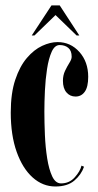

<svg xmlns="http://www.w3.org/2000/svg" viewBox="-20 -683 366 714"><path d="M186 10.5Q139 10.5 101.5 -23Q64 -56.5 42 -118.2Q20 -180 20 -264.5Q20 -336.5 36.8 -386.5Q53.5 -436.5 80 -467.5Q106.5 -498.5 136.8 -512.5Q167 -526.5 194 -526.5Q242.5 -526.5 275.2 -489.8Q308 -453 308 -397.5Q308 -359.5 295.2 -341.8Q282.5 -324 261 -324Q240 -324 227 -339.5Q214 -355 214 -382.5Q214 -403 222 -419.8Q230 -436.5 238.2 -449.5Q246.5 -462.5 246.5 -472Q246.5 -494.5 234 -505Q221.5 -515.5 202 -515.5Q183.5 -515.5 172.2 -490.5Q161 -465.5 155 -426.8Q149 -388 147 -345.5Q145 -303 145 -268Q145 -227.5 147 -181.2Q149 -135 155.5 -94Q162 -53 174.2 -27Q186.5 -1 207 -1Q238 -1 258.2 -23.8Q278.5 -46.5 283 -67L292.5 -63Q282 -33 256.2 -11.2Q230.5 10.5 186 10.5ZM98 -551 171.5 -663H202L275 -551H265L186.5 -627L108 -551Z"/></svg>

Font: Imbue 100pt
Style: Bold
Weight: 700
Designer: Tyler Finck
Foundry: Etcetera Type Company
Version: Version 1.102; ttfautohint (v1.8.3)